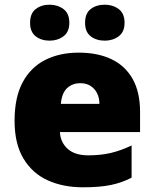

<svg xmlns="http://www.w3.org/2000/svg" viewBox="-20 -787 658 817"><path d="M315 -563Q396 -563 454.5 -535Q513 -507 544.5 -451Q576 -395 576 -310V-225H235Q237 -182 267.5 -154Q298 -126 356 -126Q408 -126 451 -136Q494 -146 540 -168V-31Q500 -10 452.5 0Q405 10 333 10Q249 10 183.5 -19.5Q118 -49 80 -112Q42 -175 42 -273Q42 -373 76.5 -437Q111 -501 172.5 -532Q234 -563 315 -563ZM322 -433Q288 -433 265.5 -412Q243 -391 239 -345H403Q403 -370 393.5 -389.5Q384 -409 366 -421Q348 -433 322 -433ZM108 -690Q108 -730 132 -748.5Q156 -767 191 -767Q225 -767 250 -748.5Q275 -730 275 -690Q275 -651 250 -632.5Q225 -614 191 -614Q156 -614 132 -632.5Q108 -651 108 -690ZM342 -690Q342 -730 366 -748.5Q390 -767 426 -767Q460 -767 485 -748.5Q510 -730 510 -690Q510 -651 485 -632.5Q460 -614 426 -614Q390 -614 366 -632.5Q342 -651 342 -690Z"/></svg>

Font: Noto Sans Armenian Black
Style: Regular
Weight: 900
Version: Version 2.007